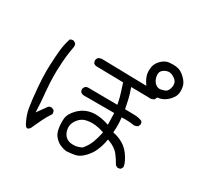

<svg xmlns="http://www.w3.org/2000/svg" viewBox="-181 -1048 1362 1318"><g transform="rotate(30 500.0 -389.0)"><path d="M800.3 -651.9 795.9 -655.8Q780.8 -670.9 773.9 -699.2Q772 -709 772 -717.8Q772 -738.8 786.1 -751.5Q803.7 -767.6 826.7 -771Q830.1 -771.5 833.5 -771.5Q854 -771.5 878.4 -754.9Q904.8 -737.8 904.8 -708Q904.8 -702.6 903.8 -696.8Q898.4 -660.6 877 -648.9Q873 -647.5 865.2 -645Q857.4 -642.6 851.3 -641.1Q845.2 -639.6 840.8 -638.9Q836.4 -638.2 831.5 -638.2Q826.7 -638.2 818.1 -641.1Q809.6 -644 800.3 -651.9ZM423.8 -98.6Q423.8 -132.3 449.2 -163.1Q473.6 -192.9 509.3 -199.7Q532.2 -204.1 553.7 -204.1Q566.4 -204.1 578.1 -202.6Q610.4 -198.7 640.1 -188.5L647 -186L646 -179.2Q637.7 -137.2 622.8 -98.6Q607.9 -60.1 578.6 -26.4Q567.9 -21 561.3 -18.6Q554.7 -16.1 551.3 -15.1Q547.9 -14.2 544.7 -13.4Q541.5 -12.7 538.1 -12Q534.7 -11.2 531 -10.7Q527.3 -10.3 523.9 -9.8Q517.1 -9.3 509.8 -9.3Q472.2 -9.3 450.4 -31Q428.7 -52.7 424.3 -88.4Q423.8 -93.8 423.8 -98.6ZM649.9 -258.8V-247.6L639.2 -251Q587.4 -267.6 543.5 -267.6Q464.8 -267.6 411.1 -212.9Q370.6 -171.4 367.7 -131.8Q366.7 -119.1 366.7 -107.4Q366.7 -79.1 371.6 -53.2Q377.9 -17.6 398.9 4.9L404.3 10.7Q422.9 29.3 442.9 38.1Q465.8 48.3 491.7 52.2Q527.8 50.3 562 43.5Q594.2 37.1 627.2 2.7Q660.2 -31.7 675.8 -69.8Q692.4 -107.9 699.7 -150.9L701.7 -160.6L710.9 -157.2Q767.1 -136.7 793.9 -101.1Q818.8 -67.9 837.9 -33.7L854 -25.9Q856 -25.4 857.4 -25.4Q871.1 -25.4 879.9 -32.7L888.2 -48.8Q887.2 -75.7 859.9 -119.6Q831.1 -166 793 -189Q754.9 -211.9 716.3 -219.2L709 -220.7Q710.9 -249.5 710.9 -275.1Q710.9 -300.8 707.5 -330.1L706.5 -338.9Q725.1 -339.8 734.9 -339.8Q772.9 -339.8 808.6 -333.5Q822.8 -335.4 835.4 -342.8L843.3 -358.9Q843.8 -360.8 843.8 -364.7Q843.8 -368.7 842 -374.3Q840.3 -379.9 836.4 -384.8Q809.6 -397 775.4 -397.9Q741.2 -398.9 706.1 -398.9H699.2Q691.9 -438.5 684.3 -470.5Q676.8 -502.4 663.1 -541L659.2 -552.2L795.9 -550.3Q801.3 -549.3 805.4 -549.3Q809.6 -549.3 812.7 -549.6Q815.9 -549.8 819.8 -550.8Q823.7 -551.8 827.1 -552.7Q834.5 -555.2 841.3 -559.6L849.6 -579.1L854.5 -579.6Q898.4 -585 930.7 -617.7Q962.9 -650.4 966.3 -678.7Q967.8 -688.5 967.8 -695.8Q967.8 -703.1 967.3 -709.5Q966.3 -722.7 962.9 -737.3Q955.6 -765.1 925 -793.7Q894.5 -822.3 864.3 -826.7Q846.2 -829.6 830.1 -829.6Q814 -829.6 801.8 -828.1Q789.6 -826.7 780.3 -822.8Q759.8 -814.9 740.7 -795.9Q713.9 -769 709.5 -735.4Q707.5 -721.7 707.5 -709.5Q707.5 -690.4 711.9 -676.3Q719.7 -649.9 736.3 -624.5L745.1 -611.3L393.6 -618.7Q375.5 -618.7 360.8 -608.9L353 -592.3Q352.5 -590.3 352.5 -588.9Q352.5 -574.7 359.9 -564L376 -556.2L595.2 -552.2Q606.4 -515.1 617.2 -483.6Q627.9 -452.1 636.2 -408.7L637.7 -398.9L412.1 -400.9Q410.2 -400.9 407.7 -400.9Q393.6 -400.9 382.8 -392.1L374.5 -375.5Q374 -373.5 374 -372.1Q374 -357.9 381.8 -348.6Q391.1 -340.8 403.8 -339.4H647.5Q649.9 -291 649.9 -258.8ZM100.1 -356.9Q100.1 -298.8 106 -229.5Q113.8 -134.8 123.3 -77.6Q132.8 -20.5 163.6 34.7Q173.8 50.3 183.1 50.3Q192.4 50.3 203.6 34.7Q221.2 -3.9 240 -43.5Q258.8 -83 283.7 -120.1Q284.2 -122.1 284.2 -126Q284.2 -129.9 282.5 -136.2Q280.8 -142.6 276.9 -148.9L260.3 -156.7Q258.3 -157.2 256.3 -157.2Q241.7 -157.2 232.9 -149.4L178.2 -73.2Q176.3 -122.1 174.6 -144.8Q172.9 -167.5 171.9 -180.2Q169.9 -205.1 167 -233.9Q160.6 -302.2 160.6 -361.3Q160.6 -378.4 161.1 -395.5Q163.6 -468.3 168.5 -510.5Q173.3 -552.7 181.2 -593.8Q181.6 -596.7 181.6 -600.6Q181.6 -604.5 179.9 -610.4Q178.2 -616.2 174.3 -621.6L157.7 -630.4Q156.2 -630.9 152.3 -630.9Q148.4 -630.9 142.3 -629.2Q136.2 -627.4 130.4 -623Q115.2 -576.2 109.6 -525.6Q104 -475.1 101.1 -399.4Q100.1 -378.9 100.1 -356.9Z"/></g></svg>

Font: NaikaiFont
Style: Light
Weight: 300
Version: Version 1.89